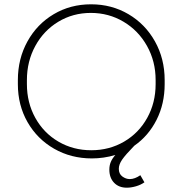

<svg xmlns="http://www.w3.org/2000/svg" viewBox="-20 -722 848 892"><path d="M604 -45Q563 -3 547.5 19.5Q532 42 532 62Q532 86 548.5 98Q565 110 583 110Q606 110 632 92L651 125Q634 137 611.5 143.5Q589 150 569 150Q532 150 510 127Q488 104 488 66Q488 47 494.5 31Q501 15 516 -2Q462 14 407 14Q310 14 231.5 -31Q153 -76 108 -154.5Q63 -233 63 -331V-350Q63 -449 107.5 -529.5Q152 -610 229.5 -656Q307 -702 403 -702Q499 -702 577 -656Q655 -610 700 -529.5Q745 -449 745 -350V-331Q745 -240 707.5 -165.5Q670 -91 604 -45ZM703 -331V-350Q703 -437 663 -508.5Q623 -580 554 -621Q485 -662 402 -662Q319 -662 251 -621Q183 -580 144 -508.5Q105 -437 105 -350V-331Q105 -245 144 -174.5Q183 -104 251.5 -64Q320 -24 404 -24Q488 -24 556.5 -64Q625 -104 664 -174.5Q703 -245 703 -331Z"/></svg>

Font: Bellota Light
Style: Regular
Weight: 300
Designer: Kemie Guaida
Foundry: Kemie Guaida
Version: Version 4.001